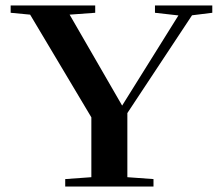

<svg xmlns="http://www.w3.org/2000/svg" viewBox="-20 -683 817 703"><path d="M218.8 0V-27.3L314.5 -34.2V-253.4L90.3 -629.4L19 -636.2V-663.1H328.6V-636.2L234.9 -629.4L427.2 -296.4L633.3 -626.5L547.4 -636.2V-663.1H757.3V-636.2L683.1 -627L446.3 -269V-34.2L542 -27.3V0Z"/></svg>

Font: Elstob SemiBold
Style: Regular
Weight: 600
Designer: Peter S. Baker
Version: Version 1.015